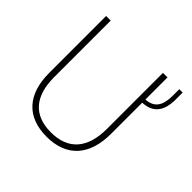

<svg xmlns="http://www.w3.org/2000/svg" viewBox="-172 -875 1061 1061"><g transform="rotate(45 358.0 -345.0)"><path d="M324.5 7.5C480 7.5 565.5 -86.5 565.5 -257V-499.5C647 -502.5 684 -553 684 -643.5V-697H657.5V-645C657.5 -567.5 629.5 -527.5 565.5 -524.5V-697H530V-259C530 -109 460.5 -26.5 324.5 -26.5C188.5 -26.5 121.5 -107.5 121.5 -255.5V-697H85.5V-252C85.5 -84.5 170.5 7.5 324.5 7.5Z"/></g></svg>

Font: HK Grotesk ExtraLight
Style: Regular
Weight: 200
Designer: Alfredo Marco Pradil
Foundry: Hanken Design Co.
Version: Version 3.001;FEAKit 1.0